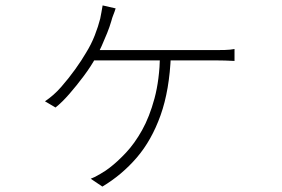

<svg xmlns="http://www.w3.org/2000/svg" viewBox="-20 -621 1040 709"><path d="M407 -590Q403 -577 398.5 -566Q394 -555 391 -543Q385 -522 375.5 -498.5Q366 -475 355.5 -451.5Q345 -428 334 -409Q316 -376 289.5 -340.5Q263 -305 236 -274Q209 -243 185 -224L146 -247Q178 -268 206 -300Q234 -332 258 -365.5Q282 -399 297 -425Q317 -457 330 -490.5Q343 -524 350 -552Q352 -563 354.5 -575.5Q357 -588 359 -601ZM327 -436Q337 -436 372 -436Q407 -436 455.5 -436Q504 -436 557 -436Q610 -436 657.5 -436Q705 -436 737 -436Q769 -436 776 -436Q792 -436 811 -436.5Q830 -437 846 -440V-396Q829 -397 810 -397.5Q791 -398 776 -398Q769 -398 737 -398Q705 -398 657 -398Q609 -398 555.5 -398Q502 -398 453 -398Q404 -398 368 -398Q332 -398 320 -398ZM611 -417Q606 -288 573 -195.5Q540 -103 485 -39Q430 25 358 68L315 39Q327 35 350 21.5Q373 8 384 -1Q413 -23 445 -57Q477 -91 504.5 -140Q532 -189 550.5 -257.5Q569 -326 571 -417Z"/></svg>

Font: Noto Sans JP Thin ExtraLight
Style: Regular
Weight: 250
Version: Version 2.004-H2;hotconv 1.0.118;makeotfexe 2.5.65603